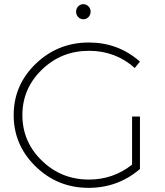

<svg xmlns="http://www.w3.org/2000/svg" viewBox="-20 -905 798 926"><path d="M347 -849Q347 -864 357.5 -874.5Q368 -885 382 -885Q396 -885 406.5 -874.5Q417 -864 417 -849Q417 -833 406.5 -822.5Q396 -812 382 -812Q368 -812 357.5 -822.5Q347 -833 347 -849ZM617 -111V-343H655V-90Q549 1 407 1Q258 1 152 -102Q46 -205 46 -350Q46 -495 152.5 -597.5Q259 -700 409 -700Q550 -700 655 -608L630 -577Q537 -660 409 -660Q276 -660 182 -569Q88 -478 88 -350Q88 -221 182 -130Q276 -39 409 -39Q526 -39 617 -111Z"/></svg>

Font: Montserrat Ultra Light
Style: Regular
Weight: 200
Designer: Julieta Ulanovsky
Foundry: Julieta Ulanovsky
Version: Version 3.100;PS 003.100;hotconv 1.0.88;makeotf.lib2.5.64775